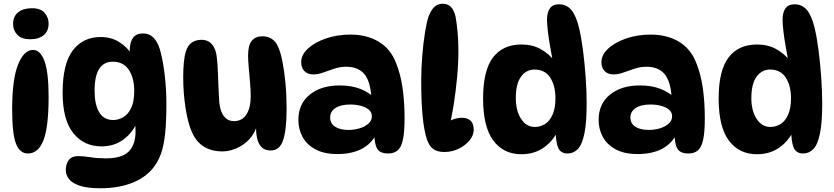

<svg xmlns="http://www.w3.org/2000/svg" viewBox="-20 -811 4463 1027"><path d="M150 -767Q198 -767 219 -742Q240 -717 240 -685Q240 -645 214 -623Q188 -601 141 -601Q95 -601 72.5 -625Q50 -649 50 -682Q50 -724 77.5 -745.5Q105 -767 150 -767ZM157 -544Q196 -544 218 -484Q240 -424 240 -293Q240 -132 212.5 -61Q185 10 129 10Q86 10 65.5 -42.5Q45 -95 45 -226Q45 -387 76.5 -465.5Q108 -544 157 -544Z M523 -28Q429 -28 372 -99Q315 -170 315 -315Q315 -470 369.5 -541.5Q424 -613 518 -613Q574 -613 617 -586.5Q660 -560 692 -512L681 -486Q678 -500 676 -516Q674 -532 674 -540Q674 -584 691 -608Q708 -632 744 -632Q783 -632 807 -603Q831 -574 842 -520Q854 -473 862 -401Q870 -329 870 -255Q870 -159 863 -94Q856 -29 840 14Q824 57 798 89Q754 142 682 169Q610 196 517 196Q449 196 408.5 183Q368 170 350 148Q332 126 332 98Q332 66 348 45Q364 24 397 24Q427 24 463.5 30Q500 36 546 36Q633 36 669 -1Q705 -38 705 -108Q705 -131 702 -162L716 -163Q690 -101 640 -64.5Q590 -28 523 -28ZM586 -169Q613 -169 639 -184Q665 -199 681.5 -233Q698 -267 698 -325Q698 -394 669 -437.5Q640 -481 583 -481Q535 -481 510.5 -442.5Q486 -404 486 -326Q486 -252 510.5 -210.5Q535 -169 586 -169Z M1428 -6Q1396 -6 1378.5 -24.5Q1361 -43 1355 -72.5Q1349 -102 1349 -135L1354 -139Q1342 -96 1312.5 -65Q1283 -34 1244.5 -17.5Q1206 -1 1168 -1Q1114 -1 1072.5 -25.5Q1031 -50 1007 -103Q985 -153 972.5 -233Q960 -313 960 -398Q960 -441 963.5 -477.5Q967 -514 975 -538Q985 -569 1006 -583.5Q1027 -598 1058 -598Q1094 -598 1115 -572.5Q1136 -547 1140 -501Q1144 -469 1145.5 -424.5Q1147 -380 1149 -336Q1151 -292 1153 -262Q1159 -211 1179.5 -187Q1200 -163 1231 -163Q1275 -163 1298 -198.5Q1321 -234 1321 -297Q1321 -329 1317.5 -370Q1314 -411 1310.5 -450Q1307 -489 1307 -514Q1307 -569 1327 -593Q1347 -617 1383 -617Q1413 -617 1434.5 -602.5Q1456 -588 1467 -562Q1481 -532 1491 -481Q1501 -430 1507 -365.5Q1513 -301 1513 -229Q1513 -117 1494.5 -61.5Q1476 -6 1428 -6Z M2056 10Q2012 10 1997 -16.5Q1982 -43 1982 -101L1994 -96Q1939 13 1784 13Q1714 13 1667.5 -12Q1621 -37 1598.5 -78.5Q1576 -120 1576 -170Q1576 -255 1636.5 -304.5Q1697 -354 1797 -354Q1861 -354 1908.5 -335Q1956 -316 1990 -282L1967 -284Q1962 -376 1928.5 -415Q1895 -454 1833 -454Q1800 -454 1769 -444Q1738 -434 1710 -423.5Q1682 -413 1656 -413Q1625 -413 1608 -431Q1591 -449 1591 -478Q1591 -518 1627.5 -551.5Q1664 -585 1724 -605.5Q1784 -626 1854 -626Q1942 -626 2005.5 -588Q2069 -550 2098 -475Q2123 -414 2133.5 -339Q2144 -264 2144 -179Q2144 -104 2135 -63Q2126 -22 2106.5 -6Q2087 10 2056 10ZM1845 -116Q1873 -116 1901.5 -124Q1930 -132 1949.5 -148.5Q1969 -165 1969 -189Q1969 -211 1952.5 -224.5Q1936 -238 1910 -245Q1884 -252 1854 -252Q1802 -252 1774 -233Q1746 -214 1746 -183Q1746 -151 1772 -133.5Q1798 -116 1845 -116Z M2357 2Q2320 2 2298 -13.5Q2276 -29 2263 -67Q2248 -114 2240.5 -190Q2233 -266 2233 -376Q2233 -443 2238.5 -511Q2244 -579 2253 -635.5Q2262 -692 2272 -722Q2287 -760 2305 -775.5Q2323 -791 2348 -791Q2374 -791 2391 -775Q2408 -759 2417 -721Q2423 -688 2427.5 -640.5Q2432 -593 2432 -540Q2432 -472 2425 -397Q2418 -322 2406.5 -249.5Q2395 -177 2379 -117L2325 -122Q2353 -150 2387 -165.5Q2421 -181 2450 -181Q2481 -181 2497.5 -165Q2514 -149 2514 -117Q2514 -87 2491 -59.5Q2468 -32 2432.5 -15Q2397 2 2357 2Z M2769 14Q2673 14 2618.5 -59.5Q2564 -133 2564 -284Q2564 -434 2617 -503.5Q2670 -573 2769 -573Q2827 -573 2871 -549Q2915 -525 2950 -481L2938 -477Q2931 -516 2923 -560Q2915 -604 2910.5 -643Q2906 -682 2906 -705Q2906 -745 2921.5 -766.5Q2937 -788 2970 -788Q3011 -788 3036.5 -757Q3062 -726 3077 -663Q3089 -614 3098 -545Q3107 -476 3112.5 -400.5Q3118 -325 3118 -257Q3118 -153 3105.5 -94.5Q3093 -36 3070 -13Q3047 10 3016 10Q2979 10 2965.5 -21Q2952 -52 2952 -122H2969Q2942 -60 2890.5 -23Q2839 14 2769 14ZM2841 -132Q2871 -132 2896 -148Q2921 -164 2936 -198.5Q2951 -233 2951 -285Q2951 -353 2923 -396Q2895 -439 2839 -439Q2795 -439 2767 -401Q2739 -363 2739 -286Q2739 -219 2767 -175.5Q2795 -132 2841 -132Z M3662 10Q3618 10 3603 -16.5Q3588 -43 3588 -101L3600 -96Q3545 13 3390 13Q3320 13 3273.5 -12Q3227 -37 3204.5 -78.5Q3182 -120 3182 -170Q3182 -255 3242.5 -304.5Q3303 -354 3403 -354Q3467 -354 3514.5 -335Q3562 -316 3596 -282L3573 -284Q3568 -376 3534.5 -415Q3501 -454 3439 -454Q3406 -454 3375 -444Q3344 -434 3316 -423.5Q3288 -413 3262 -413Q3231 -413 3214 -431Q3197 -449 3197 -478Q3197 -518 3233.5 -551.5Q3270 -585 3330 -605.5Q3390 -626 3460 -626Q3548 -626 3611.5 -588Q3675 -550 3704 -475Q3729 -414 3739.5 -339Q3750 -264 3750 -179Q3750 -104 3741 -63Q3732 -22 3712.5 -6Q3693 10 3662 10ZM3451 -116Q3479 -116 3507.5 -124Q3536 -132 3555.5 -148.5Q3575 -165 3575 -189Q3575 -211 3558.5 -224.5Q3542 -238 3516 -245Q3490 -252 3460 -252Q3408 -252 3380 -233Q3352 -214 3352 -183Q3352 -151 3378 -133.5Q3404 -116 3451 -116Z M4029 14Q3933 14 3878.5 -59.5Q3824 -133 3824 -284Q3824 -434 3877 -503.5Q3930 -573 4029 -573Q4087 -573 4131 -549Q4175 -525 4210 -481L4198 -477Q4191 -516 4183 -560Q4175 -604 4170.5 -643Q4166 -682 4166 -705Q4166 -745 4181.5 -766.5Q4197 -788 4230 -788Q4271 -788 4296.5 -757Q4322 -726 4337 -663Q4349 -614 4358 -545Q4367 -476 4372.5 -400.5Q4378 -325 4378 -257Q4378 -153 4365.5 -94.5Q4353 -36 4330 -13Q4307 10 4276 10Q4239 10 4225.5 -21Q4212 -52 4212 -122H4229Q4202 -60 4150.5 -23Q4099 14 4029 14ZM4101 -132Q4131 -132 4156 -148Q4181 -164 4196 -198.5Q4211 -233 4211 -285Q4211 -353 4183 -396Q4155 -439 4099 -439Q4055 -439 4027 -401Q3999 -363 3999 -286Q3999 -219 4027 -175.5Q4055 -132 4101 -132Z"/></svg>

Font: DynaPuff Medium
Style: Regular
Weight: 500
Version: Version 2.000